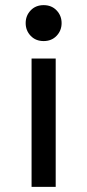

<svg xmlns="http://www.w3.org/2000/svg" viewBox="-20 -528 340 748"><path d="M197 200H103V-300H197ZM150 -508Q181 -508 200.5 -487.5Q220 -467 220 -438Q220 -409 200.5 -388.5Q181 -368 150 -368Q119 -368 99.5 -388.5Q80 -409 80 -438Q80 -467 99.5 -487.5Q119 -508 150 -508Z"/></svg>

Font: PT Root UI Medium
Style: Regular
Weight: 500
Designer: Vitaly Kuzmin
Foundry: ParaType Ltd.
Version: Version 2.001G